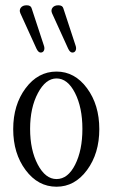

<svg xmlns="http://www.w3.org/2000/svg" viewBox="-20 -696 426 727"><path d="M118 -512 57 -646Q52 -658 59 -667Q66 -676 81 -676Q97 -676 100 -664L146 -524Q150 -513 146.5 -505Q143 -497 134 -497Q125 -497 118 -512ZM238 -512 177 -646Q172 -658 179 -667Q186 -676 201 -676Q217 -676 220 -664L266 -524Q270 -513 266.5 -505Q263 -497 254 -497Q245 -497 238 -512ZM194 11Q124 11 77 -52Q30 -115 30 -207Q30 -299 77 -362Q124 -425 194 -425Q263 -425 309.5 -362Q356 -299 356 -207Q356 -115 309.5 -52Q263 11 194 11ZM194 -18Q237 -18 264.5 -72.5Q292 -127 292 -208Q292 -289 264 -344Q236 -399 194 -399Q153 -399 123.5 -343.5Q94 -288 94 -208Q94 -128 123 -73Q152 -18 194 -18Z"/></svg>

Font: Junicode Cond Light
Style: Regular
Weight: 300
Width: 3
Designer: Peter S. Baker
Version: Version 2.201